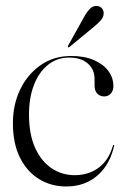

<svg xmlns="http://www.w3.org/2000/svg" viewBox="-20 -634 427 662"><path d="M371 -337Q371 -321.5 362.2 -311.5Q353.5 -301.5 339.5 -301.5Q324.5 -301.5 315.2 -311.5Q306 -321.5 306 -339V-362Q306 -394.5 282.8 -415Q259.5 -435.5 218.5 -435.5Q176.5 -435.5 145.2 -410.2Q114 -385 97 -341Q80 -297 80 -239Q80 -171 101 -124.5Q122 -78 157.8 -54Q193.5 -30 237.5 -30Q284.5 -30 319.5 -55.2Q354.5 -80.5 369.5 -132Q370 -133 370.8 -133.8Q371.5 -134.5 372 -134.5Q373.5 -134 373.8 -133.2Q374 -132.5 373.5 -131Q363 -85.5 339.5 -54.2Q316 -23 282.8 -7Q249.5 9 208.5 9Q157 9 115.2 -16.2Q73.5 -41.5 49 -90.2Q24.5 -139 24.5 -209.5Q24.5 -273.5 49.8 -325.8Q75 -378 120.2 -409.5Q165.5 -441 225.5 -441Q271 -441 303.5 -427Q336 -413 353.5 -389.5Q371 -366 371 -337ZM268 -572Q278.5 -591.5 288.8 -602.5Q299 -613.5 311.5 -613.5Q324.5 -613.5 331 -605.8Q337.5 -598 337.5 -589Q337.5 -575.5 328.2 -564.8Q319 -554 305.5 -543L219.5 -472Q218.5 -471.5 216.8 -471Q215 -470.5 214 -471.5Q213.5 -472.5 213.8 -473.8Q214 -475 215 -477Z"/></svg>

Font: Fraunces 120pt Light
Style: Regular
Weight: 300
Version: Version 1.000;[b76b70a41]